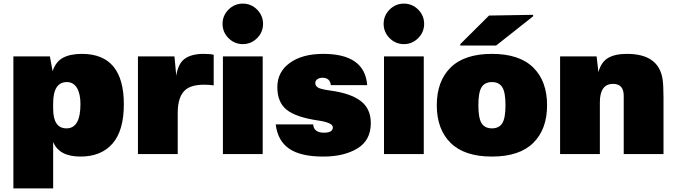

<svg xmlns="http://www.w3.org/2000/svg" viewBox="-20 -852 3738 1062"><path d="M274 190H54V-540H256L271 -458Q288 -511 328.5 -532.5Q369 -554 433 -554Q665 -554 665 -275Q665 -130 602.5 -58Q540 14 425 14Q307 14 274 -67ZM274 -251Q274 -142 348 -142Q425 -142 425 -276Q425 -334 405.5 -366Q386 -398 350 -398Q274 -398 274 -280Z M1106 -554Q1143 -554 1162 -549V-380Q1053 -393 1008 -357Q963 -321 963 -227V0H743V-540H945L955 -433Q965 -501 1002.5 -527.5Q1040 -554 1106 -554Z M1433 -540V0H1213V-540ZM1244 -641Q1211 -674 1211 -720Q1211 -766 1244 -799Q1277 -832 1323 -832Q1369 -832 1402 -799Q1435 -766 1435 -720Q1435 -674 1402 -641Q1369 -608 1323 -608Q1277 -608 1244 -641Z M1768 -554Q1998 -554 2011 -381H1810Q1805 -422 1764 -422Q1747 -422 1735.5 -414Q1724 -406 1724 -393Q1724 -376 1740 -367Q1756 -358 1808 -351Q1919 -336 1975 -293.5Q2031 -251 2031 -171Q2031 -76 1957 -31Q1883 14 1768 14Q1643 14 1579.5 -29.5Q1516 -73 1505 -164H1712Q1716 -118 1772 -118Q1821 -118 1821 -148Q1821 -173 1743 -185Q1618 -203 1566 -244.5Q1514 -286 1514 -370Q1514 -454 1583 -504Q1652 -554 1768 -554Z M2324 -540V0H2104V-540ZM2135 -641Q2102 -674 2102 -720Q2102 -766 2135 -799Q2168 -832 2214 -832Q2260 -832 2293 -799Q2326 -766 2326 -720Q2326 -674 2293 -641Q2260 -608 2214 -608Q2168 -608 2135 -641Z M2644 -370Q2626 -342 2626 -270Q2626 -198 2644 -170Q2662 -142 2701 -142Q2740 -142 2758 -170Q2776 -198 2776 -270Q2776 -342 2758 -370Q2740 -398 2701 -398Q2662 -398 2644 -370ZM2472.5 -61.5Q2396 -137 2396 -270Q2396 -403 2472.5 -478.5Q2549 -554 2701 -554Q2853 -554 2929.5 -478.5Q3006 -403 3006 -270Q3006 -137 2929.5 -61.5Q2853 14 2701 14Q2549 14 2472.5 -61.5ZM2526 -600V-608L2685 -766L2929 -770V-762L2724 -600Z M3448 -554Q3624 -554 3645 -413Q3650 -379 3650 -312V0H3430V-322Q3430 -388 3371 -388Q3298 -388 3298 -286V0H3078V-540H3280L3290 -453Q3305 -509 3343.5 -531.5Q3382 -554 3448 -554Z"/></svg>

Font: Nacelle Black
Style: Regular
Weight: 900
Designer: Sora Sagano
Foundry: Sora Sagano
Version: Version 1.000;FEAKit 1.0